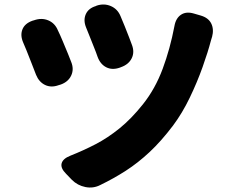

<svg xmlns="http://www.w3.org/2000/svg" viewBox="-20 -796 1040 852"><path d="M409 -771Q442 -782 472 -769Q502 -756 515 -724Q523 -706 533.5 -679.5Q544 -653 553 -630Q562 -607 565 -598Q578 -565 564.5 -537.5Q551 -510 517 -498L512 -496Q478 -484 451.5 -497.5Q425 -511 413 -544Q407 -562 396 -589Q385 -616 375.5 -640.5Q366 -665 362 -674Q349 -706 360.5 -732.5Q372 -759 405 -769ZM871 -727Q905 -717 917.5 -691.5Q930 -666 921 -632Q920 -630 920.5 -631.5Q921 -633 920.5 -631Q920 -629 916 -616Q903 -566 879 -498.5Q855 -431 822 -362.5Q789 -294 748 -239Q695 -169 643.5 -121Q592 -73 538.5 -38.5Q485 -4 425 25Q394 41 359 34Q324 27 299 2L273 -25Q248 -50 253.5 -71Q259 -92 292 -105Q350 -128 404 -156Q458 -184 510.5 -226.5Q563 -269 614 -333Q669 -402 702 -491Q735 -580 754 -680Q760 -715 783 -730.5Q806 -746 840 -736ZM131 -706Q165 -718 194.5 -705.5Q224 -693 237 -661Q246 -643 258.5 -613Q271 -583 282 -556.5Q293 -530 296 -521Q309 -489 296 -461Q283 -433 250 -421L240 -418Q207 -406 180 -419Q153 -432 140 -464Q132 -485 120 -515.5Q108 -546 97.5 -572.5Q87 -599 83 -607Q69 -639 79.5 -665.5Q90 -692 124 -704Z"/></svg>

Font: Chiron GoRound TC H
Style: Regular
Weight: 900
Designer: Ryoko NISHIZUKA 西塚涼子 (kana, bopomofo & ideographs); Paul D. Hunt (Latin, Greek & Cyrillic); Sandoll Communications 산돌커뮤니
Foundry: Adobe
Version: Version 1.000;hotconv 1.1.1;makeotfexe 2.6.0